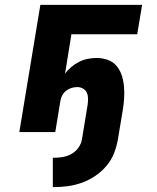

<svg xmlns="http://www.w3.org/2000/svg" viewBox="-20 -540 640 785"><path d="M196 225V105H201Q218 105 236.5 102Q255 99 272 89.5Q289 80 300.5 64Q312 48 315 30L338 -110Q340 -123 340 -136Q340 -149 335.5 -160Q331 -171 320 -177.5Q309 -184 296 -184Q284 -184 272.5 -180.5Q261 -177 251 -169.5Q241 -162 235 -151Q229 -140 227 -128L206 0H59L145 -520H561L541 -400H272L246 -239Q257 -254 272 -266.5Q287 -279 304 -287.5Q321 -296 339.5 -299.5Q358 -303 375 -303Q399 -303 421 -295Q443 -287 457 -270Q471 -253 478 -231Q485 -209 487 -185.5Q489 -162 487.5 -138Q486 -114 482 -90L462 30Q457 59 446 87Q435 115 415 138.5Q395 162 369 179.5Q343 197 315 207Q287 217 258 221Q229 225 201 225Z"/></svg>

Font: Iosevka SS04 Heavy Extended
Style: Italic
Weight: 900
Width: 7
Italic angle: -9°
Monospace: yes
Designer: Belleve Invis
Foundry: Belleve Invis
Version: Version 19.0.0; ttfautohint (v1.8.4)